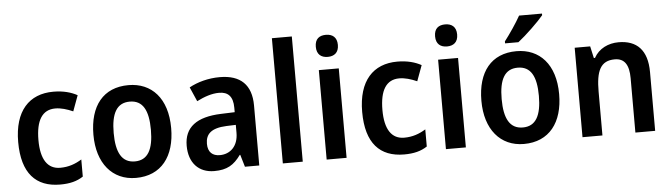

<svg xmlns="http://www.w3.org/2000/svg" viewBox="-48 -959 4054 1161"><g transform="rotate(-5 1979.0 -378.0)"><path d="M276 10C335 10 378 -1 416 -26V-130C377 -106 336 -91 285 -91C209 -91 168 -151 168 -269C168 -389 207 -451 286 -451C320 -451 357 -440 393 -424L428 -519C392 -539 344 -553 283 -553C136 -553 45 -457 45 -268C45 -78 129 10 276 10Z M974 -272C974 -453 879 -553 739 -553C586 -553 502 -448 502 -272C502 -99 593 10 736 10C890 10 974 -100 974 -272ZM625 -272C625 -391 659 -453 738 -453C817 -453 851 -391 851 -272C851 -153 817 -90 738 -90C659 -90 625 -154 625 -272Z M1293 -553C1223 -553 1158 -535 1107 -507L1145 -420C1191 -443 1236 -459 1281 -459C1335 -459 1365 -430 1365 -361V-334L1282 -331C1133 -326 1058 -269 1058 -157C1058 -53 1117 10 1211 10C1290 10 1331 -16 1373 -74H1376L1398 0H1485V-364C1485 -490 1419 -553 1293 -553ZM1308 -255 1365 -257V-209C1365 -128 1317 -83 1253 -83C1210 -83 1181 -106 1181 -158C1181 -217 1215 -251 1308 -255Z M1749 0V-760H1628V0Z M1955 -752C1915 -752 1888 -733 1888 -685C1888 -638 1916 -618 1955 -618C1994 -618 2022 -638 2022 -685C2022 -732 1994 -752 1955 -752ZM2015 -543H1894V0H2015Z M2364 10C2423 10 2466 -1 2504 -26V-130C2465 -106 2424 -91 2373 -91C2297 -91 2256 -151 2256 -269C2256 -389 2295 -451 2374 -451C2408 -451 2445 -440 2481 -424L2516 -519C2480 -539 2432 -553 2371 -553C2224 -553 2133 -457 2133 -268C2133 -78 2217 10 2364 10Z M2679 -752C2639 -752 2612 -733 2612 -685C2612 -638 2640 -618 2679 -618C2718 -618 2746 -638 2746 -685C2746 -732 2718 -752 2679 -752ZM2739 -543H2618V0H2739Z M3268 -756V-766H3129C3104 -721 3063 -661 3030 -618V-606H3111C3159 -643 3237 -718 3268 -756ZM3329 -272C3329 -453 3234 -553 3094 -553C2941 -553 2857 -448 2857 -272C2857 -99 2948 10 3091 10C3245 10 3329 -100 3329 -272ZM2980 -272C2980 -391 3014 -453 3093 -453C3172 -453 3206 -391 3206 -272C3206 -153 3172 -90 3093 -90C3014 -90 2980 -154 2980 -272Z M3714 -553C3652 -553 3594 -526 3564 -471H3557L3541 -543H3447V0H3568V-266C3568 -391 3595 -452 3682 -452C3742 -452 3768 -410 3768 -330V0H3888V-357C3888 -491 3824 -553 3714 -553Z"/></g></svg>

Font: Noto Sans Myanmar SemiCondensed SemiBold
Style: Regular
Weight: 600
Width: 4
Designer: Monotype Design Team
Foundry: Monotype Imaging Inc.
Version: Version 2.107